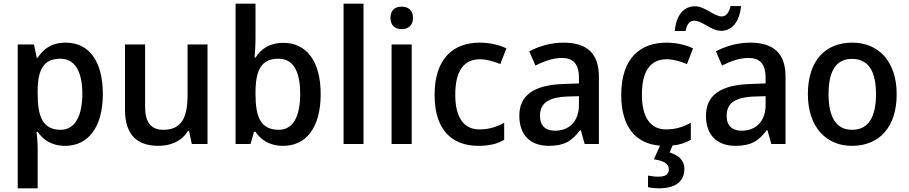

<svg xmlns="http://www.w3.org/2000/svg" viewBox="-20 -780 4924 1040"><path d="M336 -549C257 -549 213 -512 184 -467H179L164 -539H76V240H184V20C184 -5 181 -42 178 -66H184C212 -25 257 10 334 10C454 10 537 -87 537 -270C537 -455 458 -549 336 -549ZM307 -462C388 -462 426 -389 426 -272C426 -156 388 -77 309 -77C213 -77 184 -146 184 -271V-287C184 -405 218 -462 307 -462Z M1104 -539H996V-266C996 -144 964 -77 865 -77C797 -77 766 -118 766 -202V-539H657V-186C657 -49 723 10 839 10C904 10 965 -15 998 -71H1004L1019 0H1104Z M1364 -760H1256V0H1337L1356 -66H1364C1392 -25 1436 10 1514 10C1635 10 1717 -85 1717 -270C1717 -454 1636 -548 1515 -548C1439 -548 1392 -513 1364 -468H1359C1361 -490 1364 -534 1364 -577ZM1488 -462C1566 -462 1606 -398 1606 -271C1606 -146 1566 -77 1490 -77C1393 -77 1364 -145 1364 -269V-277C1364 -402 1396 -462 1488 -462Z M1949 0V-760H1841V0Z M2156 -744C2122 -744 2095 -727 2095 -683C2095 -640 2122 -622 2156 -622C2189 -622 2217 -640 2217 -683C2217 -727 2189 -744 2156 -744ZM2210 -539H2101V0H2210Z M2571 10C2632 10 2674 -1 2711 -23V-115C2673 -94 2631 -79 2577 -79C2492 -79 2446 -144 2446 -267C2446 -394 2491 -459 2580 -459C2616 -459 2656 -447 2690 -433L2723 -518C2689 -535 2635 -549 2579 -549C2437 -549 2334 -465 2334 -266C2334 -75 2429 10 2571 10Z M3032 -549C2961 -549 2896 -528 2847 -502L2880 -425C2924 -447 2973 -466 3023 -466C3082 -466 3116 -437 3116 -358V-328L3030 -325C2870 -319 2793 -263 2793 -153C2793 -41 2861 10 2952 10C3037 10 3078 -16 3122 -75H3126L3147 0H3224V-365C3224 -491 3159 -549 3032 -549ZM3116 -259V-212C3116 -118 3059 -72 2986 -72C2938 -72 2905 -96 2905 -152C2905 -215 2941 -252 3051 -257Z M3457 -267C3457 -394 3502 -459 3591 -459C3627 -459 3667 -447 3701 -433L3734 -518C3700 -535 3646 -549 3590 -549C3448 -549 3345 -465 3345 -266C3345 -87 3428 -1 3555 9L3522 83C3571 90 3603 105 3603 137C3603 167 3581 177 3545 177C3527 177 3504 174 3490 171V234C3504 237 3525 240 3550 240C3642 240 3687 201 3687 134C3687 84 3648 58 3607 46L3623 8C3663 4 3694 -6 3722 -23V-115C3684 -94 3642 -79 3588 -79C3503 -79 3457 -144 3457 -267Z M3994 -747H3937C3928 -710 3913 -691 3889 -691C3848 -691 3798 -746 3745 -746C3683 -746 3643 -698 3635 -612H3693C3701 -650 3716 -668 3741 -668C3783 -668 3833 -613 3886 -613C3945 -613 3986 -662 3994 -747ZM4043 -549C3972 -549 3907 -528 3858 -502L3891 -425C3935 -447 3984 -466 4034 -466C4093 -466 4127 -437 4127 -358V-328L4041 -325C3881 -319 3804 -263 3804 -153C3804 -41 3872 10 3963 10C4048 10 4089 -16 4133 -75H4137L4158 0H4235V-365C4235 -491 4170 -549 4043 -549ZM4127 -259V-212C4127 -118 4070 -72 3997 -72C3949 -72 3916 -96 3916 -152C3916 -215 3952 -252 4062 -257Z M4837 -270C4837 -449 4737 -549 4597 -549C4448 -549 4356 -449 4356 -270C4356 -91 4456 10 4594 10C4743 10 4837 -91 4837 -270ZM4468 -270C4468 -392 4506 -461 4595 -461C4686 -461 4725 -392 4725 -270C4725 -149 4686 -77 4596 -77C4506 -77 4468 -149 4468 -270Z"/></svg>

Font: Noto Sans Thai Medium
Style: Regular
Weight: 500
Designer: Monotype Design Team
Foundry: Monotype Imaging Inc.
Version: Version 1.901